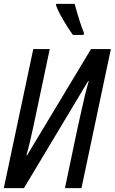

<svg xmlns="http://www.w3.org/2000/svg" viewBox="-20 -966 590 986"><path d="M-0.5 0 150.9 -713.9H235.4L169.4 -401.4Q161.6 -363.8 153.1 -324.2Q144.5 -284.7 135.5 -245.4Q126.5 -206.1 115.7 -168.5H119.1L447.3 -713.9H549.3L398.4 0H313.5L377.9 -306.6Q387.2 -347.7 397 -392.3Q406.7 -437 416.7 -478.3Q426.8 -519.5 436 -549.8H432.6L103 0ZM354.5 -786.6Q341.3 -804.7 324 -832Q306.6 -859.4 291 -887.9Q275.4 -916.5 268.1 -937.5V-946.3H363.3Q369.6 -922.9 376.7 -898.4Q383.8 -874 392.1 -848.9Q400.4 -823.7 411.1 -796.9L409.7 -786.6Z"/></svg>

Font: Open Sans Condensed Medium
Style: Italic
Weight: 500
Width: 3
Italic angle: -12°
Designer: Monotype Design Team
Foundry: Monotype Imaging Inc.
Version: Version 3.000